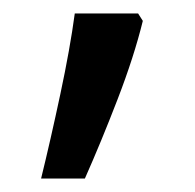

<svg xmlns="http://www.w3.org/2000/svg" viewBox="-20 -136 290 285"><path d="M185 -116 192 -105Q179 -52 154.5 11.5Q130 75 106 129H41Q55 72 69.5 4Q84 -64 91 -116Z"/></svg>

Font: Noto Sans Khmer ExtraCondensed
Style: Regular
Weight: 400
Width: 2
Designer: Danh Hong and the Monotype Design Team
Foundry: Monotype Imaging Inc.
Version: Version 2.004